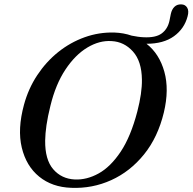

<svg xmlns="http://www.w3.org/2000/svg" viewBox="-20 -865 900 897"><path d="M514.5 -713Q557.5 -711.5 595 -698.5Q610.5 -695.5 624 -693.5Q637.5 -691.5 650.5 -691Q707 -688 735 -708.5Q763 -729 771.5 -767L778 -799.5Q782.5 -821 795 -833.2Q807.5 -845.5 827.5 -844.5Q845.5 -844 854.5 -829.2Q863.5 -814.5 856.5 -789Q841.5 -731 792.8 -695.8Q744 -660.5 664.5 -660.5Q724.5 -613.5 747.8 -530Q771 -446.5 745.5 -339.5Q717.5 -223.5 652.8 -143.5Q588 -63.5 499.8 -23.5Q411.5 16.5 313 12.5Q223.5 9.5 163 -39.8Q102.5 -89 81.8 -175.2Q61 -261.5 92 -375.5Q112.5 -451 154 -513.8Q195.5 -576.5 252 -621.8Q308.5 -667 375.5 -691Q442.5 -715 514.5 -713ZM329.5 -26.5Q385.5 -24 441 -54.8Q496.5 -85.5 543.8 -156.2Q591 -227 621.5 -344Q644 -431 643 -493Q642 -579 601 -624.5Q560 -670 501.5 -673Q445 -677 388.2 -643Q331.5 -609 285.8 -540.2Q240 -471.5 215.5 -370.5Q203 -320.5 197.2 -280.5Q191.5 -240.5 191 -208.5Q190 -119 228.8 -74.2Q267.5 -29.5 329.5 -26.5Z"/></svg>

Font: Fraunces 9pt S000
Style: Italic
Weight: 400
Italic angle: -16°
Version: Version 1.000; ttfautohint (v1.8.3)